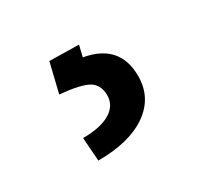

<svg xmlns="http://www.w3.org/2000/svg" viewBox="-60 -49 343 332"><g transform="rotate(-30 111.5 116.5)"><path d="M187 120.6Q187 163.6 151.9 188.2Q116.7 212.9 54.2 212.9L50.8 166Q85.9 166 105 154.5Q124 143.1 124 122.6Q124 102.1 109.4 93Q94.7 84 52.7 80.1L66.9 21.5L125.5 22.5L120.1 44.9Q187 56.6 187 120.6Z"/></g></svg>

Font: Yantramanav
Style: Regular
Weight: 400
Version: Version 1.001;PS 1.0;hotconv 1.0.72;makeotf.lib2.5.5900; ttf